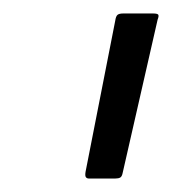

<svg xmlns="http://www.w3.org/2000/svg" viewBox="-20 -727 255 285"><path d="M112 -462Q109 -462 107.5 -464Q106 -466 107 -472L151 -696Q152 -703 154.5 -705Q157 -707 163 -707H207Q214 -707 215 -705Q216 -703 214 -698L162 -470Q161 -465 158.5 -463.5Q156 -462 151 -462Z"/></svg>

Font: Glory
Style: Italic
Weight: 400
Italic angle: -12°
Designer: Robert Leuschke
Foundry: Robert Leuschke
Version: Version 1.011